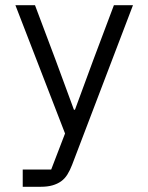

<svg xmlns="http://www.w3.org/2000/svg" viewBox="-20 -521 568 735"><path d="M416 -501H489L256 110Q248 131 238 147Q228 163 214 173Q200 183 181 188.5Q162 194 136 194H67V128H176L229 -10L39 -501H114L193 -291L263 -101H267L337 -291Z"/></svg>

Font: PlemolJP
Style: Regular
Weight: 400
Monospace: yes
Version: v2.0.4; ttfautohint (v1.8.4.7-5d5b-dirty) -l 6 -r 45 -G 200 